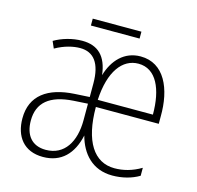

<svg xmlns="http://www.w3.org/2000/svg" viewBox="-98 -749 883 861"><g transform="rotate(15 343.5 -318.5)"><path d="M455 -647H229V-615H455ZM481 -539C405 -539 356 -485 335 -413C325 -499 283 -539 210 -539C164 -539 117 -525 81 -504L95 -472C137 -496 178 -505 209 -505C272 -505 307 -461 307 -367V-304L238 -300C115 -293 40 -240 40 -134C40 -50 84 10 173 10C258 10 309 -43 328 -131C349 -52 402 10 495 10C540 10 584 -1 619 -22V-59C577 -34 536 -24 496 -24C401 -24 345 -109 345 -268H637V-301C639 -431 591 -539 481 -539ZM480 -505C563 -505 601 -419 601 -301H345C352 -435 406 -505 480 -505ZM241 -269 307 -273V-196C307 -97 264 -24 177 -24C112 -24 79 -67 79 -134C79 -217 132 -262 241 -269Z"/></g></svg>

Font: Noto Sans Condensed ExtraLight
Style: Regular
Weight: 200
Width: 3
Designer: Monotype Design Team
Foundry: Monotype Imaging Inc.
Version: Version 2.013